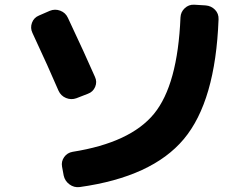

<svg xmlns="http://www.w3.org/2000/svg" viewBox="-20 -768 1040 817"><path d="M855 -745Q879 -743 895 -726.5Q911 -710 910 -686Q897 -337 762 -176Q627 -15 319 28Q295 31 275.5 16.5Q256 2 251 -21L244 -59Q240 -81 253 -99.5Q266 -118 289 -122Q535 -161 635.5 -284Q736 -407 748 -694Q749 -717 766 -733Q783 -749 806 -748ZM229 -382Q188 -478 118 -628Q108 -649 116 -671Q124 -693 146 -702L192 -722Q214 -731 236.5 -722.5Q259 -714 269 -692Q342 -537 384 -441Q394 -420 385 -398.5Q376 -377 354 -369L305 -350Q283 -342 261 -351Q239 -360 229 -382Z"/></svg>

Font: Rounded Mplus 1c ExtraBold
Style: Regular
Weight: 800
Version: Version 1.059.20150529